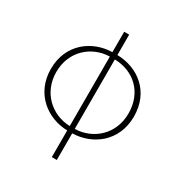

<svg xmlns="http://www.w3.org/2000/svg" viewBox="-200 -824 1100 1166"><g transform="rotate(30 350.0 -241.5)"><path d="M367 -507C501 -504 603 -412 603 -264C603 -117 493 -23 367 -20ZM332 -20C207 -23 97 -118 97 -264C97 -411 207 -504 332 -507ZM367 -681H332V-538C192 -535 59 -438 59 -264C59 -91 192 8 332 11V198H367V11C508 8 641 -90 641 -264C641 -439 513 -535 367 -538Z"/></g></svg>

Font: Noto Sans CJK Thin
Style: Regular
Weight: 100
Designer: Ryoko NISHIZUKA (kana & ideographs); Paul D. Hunt (Latin, Greek & Cyrillic); Wenlong ZHANG (bopomofo); Sandoll Communica
Foundry: Adobe Systems Incorporated
Version: Version 1.000;PS 1;hotconv 1.0.78;makeotf.lib2.5.61930